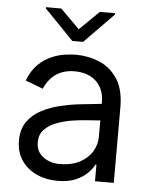

<svg xmlns="http://www.w3.org/2000/svg" viewBox="-54 -796 666 853"><g transform="rotate(5 279.0 -369.0)"><path d="M400.6 0V-73.9H396.3Q387.8 -56.1 367.9 -35.9Q348 -15.6 315 -1.4Q282 12.8 234.4 12.8Q182.5 12.8 140.3 -6.7Q98 -26.3 73.2 -62.9Q48.3 -99.4 48.3 -150.6Q48.3 -202.4 72.8 -236.3Q97.3 -270.2 136.5 -290.1Q175.8 -310 220.3 -320.3Q264.9 -330.6 306.1 -335Q347.3 -339.5 375 -342.3L400.6 -345.2V-352.3Q400.6 -410.9 364.9 -444.8Q329.2 -478.7 268.5 -478.7Q172.9 -478.7 133.5 -389.2L55.4 -419Q71.7 -463.1 98.5 -489.7Q125.4 -516.3 155.9 -530Q186.4 -543.7 215.7 -548.1Q245 -552.6 267 -552.6Q322.4 -552.6 372.2 -532Q421.9 -511.4 453.1 -464.1Q484.4 -416.9 484.4 -336.6V0ZM400.6 -271.3 383.5 -269.9Q366.8 -268.5 336.6 -266.5Q306.5 -264.6 271.3 -258.7Q236.2 -252.8 204.4 -240.4Q172.6 -228 152.3 -206.3Q132.1 -184.7 132.1 -150.6Q132.1 -109 163.2 -85.8Q194.2 -62.5 235.8 -62.5Q290.5 -62.5 327.1 -82Q363.6 -101.6 382.1 -132.5Q400.6 -163.4 400.6 -197.4ZM184.7 -751.4 269.9 -666.2 356.5 -751.4H424.7V-745.7L294 -612.2H245.7L116.5 -745.7V-751.4Z"/></g></svg>

Font: Inter UI
Style: Regular
Weight: 400
Designer: Rasmus Andersson
Foundry: rsms
Version: Version 2.2